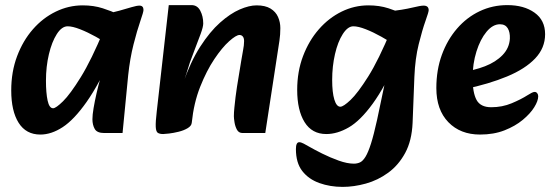

<svg xmlns="http://www.w3.org/2000/svg" viewBox="-20 -511 2164 752"><path d="M138 16Q82 16 53 -30Q24 -76 24 -157Q24 -230 47 -291Q70 -352 109 -396.5Q148 -441 198.5 -465.5Q249 -490 304 -490Q347 -490 382.5 -478.5Q418 -467 443 -455L414 -331Q388 -349 355.5 -367Q323 -385 293.5 -396.5Q264 -408 245 -408Q222 -408 202.5 -377.5Q183 -347 171.5 -298.5Q160 -250 160 -195Q160 -147 166.5 -117Q173 -87 188 -87Q199 -87 227 -114.5Q255 -142 296.5 -209Q338 -276 387 -394L422 -301Q368 -181 319 -111.5Q270 -42 225.5 -13Q181 16 138 16ZM388 10Q360 10 351 -6Q342 -22 342 -44Q342 -61 346.5 -87.5Q351 -114 358 -145Q365 -176 373 -204L395 -279L363 -305L387 -456Q419 -461 447 -469Q475 -477 495.5 -483Q516 -489 526 -489Q542 -489 542 -472Q542 -464 529.5 -428Q517 -392 503 -337Q489 -282 482 -216L460 10Z M930 10Q915 10 908 -3Q901 -16 898.5 -32Q896 -48 896 -56Q896 -70 898 -89.5Q900 -109 902.5 -130.5Q905 -152 908 -170L925 -274Q928 -294 932 -314Q936 -334 936 -350Q936 -362 931 -368Q926 -374 918 -374Q905 -374 877.5 -349.5Q850 -325 819.5 -279.5Q789 -234 764 -171Q739 -108 731 -30L696 -182Q726 -269 764 -328Q802 -387 842 -422.5Q882 -458 919 -474Q956 -490 985 -490Q1019 -490 1039.5 -477.5Q1060 -465 1069 -444.5Q1078 -424 1078 -401Q1078 -375 1074.5 -352Q1071 -329 1067 -303L1019 10ZM619 14Q606 14 598.5 9.5Q591 5 590 -14Q589 -33 594 -75L641 -491H730Q753 -491 764.5 -469Q776 -447 776 -419Q776 -406 766 -378.5Q756 -351 744 -320.5Q732 -290 724 -267L698 -185L747 -191L731 -30Q730 -18 715 -9Q700 0 679.5 5Q659 10 642 12Q625 14 619 14Z M1322 221Q1273 221 1231 206Q1189 191 1164 159Q1139 127 1139 73Q1139 46 1152 46Q1159 46 1169.5 51.5Q1180 57 1192 64Q1211 75 1242 90.5Q1273 106 1306.5 118Q1340 130 1366 130Q1379 130 1390 125Q1401 120 1411.5 103Q1422 86 1433 51.5Q1444 17 1457 -42L1514 -313L1496 -337L1497 -465Q1561 -473 1594 -481Q1627 -489 1639 -489Q1659 -489 1659 -471Q1659 -464 1646.5 -429Q1634 -394 1620 -338Q1606 -282 1603 -210L1596 -30Q1593 40 1567 88Q1541 136 1500.5 165.5Q1460 195 1413 208Q1366 221 1322 221ZM1258 14Q1202 14 1173 -32.5Q1144 -79 1144 -159Q1144 -231 1167 -291.5Q1190 -352 1229 -396.5Q1268 -441 1318 -465.5Q1368 -490 1423 -490Q1466 -490 1501.5 -478.5Q1537 -467 1562 -455L1533 -331Q1506 -349 1474 -367Q1442 -385 1412.5 -396.5Q1383 -408 1364 -408Q1342 -408 1322.5 -377.5Q1303 -347 1292 -299Q1281 -251 1281 -198Q1281 -149 1289.5 -121Q1298 -93 1313 -93Q1325 -93 1353 -119.5Q1381 -146 1422 -211Q1463 -276 1512 -394L1542 -291Q1488 -171 1439.5 -104.5Q1391 -38 1346 -12Q1301 14 1258 14Z M1860 16Q1783 16 1736 -32.5Q1689 -81 1689 -166Q1689 -237 1710.5 -296Q1732 -355 1770 -399Q1808 -443 1858.5 -467Q1909 -491 1967 -491Q2032 -491 2073.5 -461.5Q2115 -432 2115 -377Q2115 -323 2076 -282Q2037 -241 1966 -211.5Q1895 -182 1800 -162L1787 -229Q1837 -235 1879.5 -251.5Q1922 -268 1948.5 -295.5Q1975 -323 1977 -360Q1978 -385 1968.5 -400.5Q1959 -416 1938 -416Q1910 -416 1885.5 -386.5Q1861 -357 1846 -309Q1831 -261 1831 -206Q1831 -148 1846.5 -119.5Q1862 -91 1904 -91Q1947 -91 1984 -106.5Q2021 -122 2046 -138Q2054 -143 2061.5 -147Q2069 -151 2074 -151Q2080 -151 2084 -146Q2088 -141 2088 -134Q2088 -116 2072.5 -91Q2057 -66 2027.5 -41.5Q1998 -17 1956 -0.5Q1914 16 1860 16Z"/></svg>

Font: Alkatra SemiBold
Style: Regular
Weight: 600
Designer: Suman Bhandary
Version: Version 1.100;gftools[0.9.22]